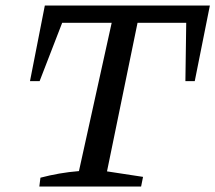

<svg xmlns="http://www.w3.org/2000/svg" viewBox="-20 -678 783 698"><path d="M743 -658 688 -383H654L657 -595H480L369 -55L500 -35L493 0H123L127 -32Q161 -41 195.5 -47Q230 -53 267 -56L386 -595H206L124 -383H89L143 -658Z"/></svg>

Font: Piazzolla Thin Medium
Style: Italic
Weight: 500
Italic angle: -11.3°
Version: Version 2.005